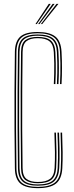

<svg xmlns="http://www.w3.org/2000/svg" viewBox="-20 -970 385 996"><path d="M176.2 6Q113.2 6 85.6 -18Q58 -42 57.2 -97Q55.8 -208.5 55.2 -304Q54.8 -399.5 55.2 -494.8Q55.8 -590 57.2 -701Q58 -756.2 85.4 -780.1Q112.8 -804 175.2 -804Q236.2 -804 266.2 -781.1Q296.2 -758.2 299.2 -701Q300.5 -677.8 301 -657.1Q301.5 -636.5 301.5 -617Q301.5 -597.5 301 -577.2Q300.5 -557 299.2 -534H291.2Q292.8 -561 293.2 -587.6Q293.8 -614.2 293.4 -642.1Q293 -670 291.2 -700.5Q288.5 -754.5 260.2 -776Q232 -797.5 175.2 -797.5Q117.2 -797.5 91.6 -775.1Q66 -752.8 65.2 -701Q63.8 -590 63.2 -494.8Q62.8 -399.5 63.2 -304Q63.8 -208.5 65.2 -97Q66 -45.2 91.9 -22.9Q117.8 -0.5 176.2 -0.5Q235 -0.5 263.6 -22.1Q292.2 -43.8 295.2 -97Q297.5 -139.8 297 -180.1Q296.5 -220.5 294.2 -282H302.2Q304.5 -220.5 305 -180.1Q305.5 -139.8 303.2 -97Q300.2 -42 270.8 -18Q241.2 6 176.2 6ZM176.2 -6.8Q122 -6.8 98 -27.8Q74 -48.8 73.2 -97Q71.8 -208.5 71.2 -304Q70.8 -399.5 71.2 -494.8Q71.8 -590 73.2 -701Q74 -749.5 97.9 -770.4Q121.8 -791.2 175.2 -791.2Q231.2 -791.2 256.1 -769.9Q281 -748.5 283.2 -700Q284.5 -676.8 285 -656.5Q285.5 -636.2 285.5 -617Q285.5 -597.8 285 -577.5Q284.5 -557.2 283.2 -534H275.2Q276.8 -565.5 277.2 -591.5Q277.8 -617.5 277.2 -643.2Q276.8 -669 275.2 -700Q273 -745.5 249.8 -765.1Q226.5 -784.8 175.2 -784.8Q127.8 -784.8 104.9 -766.2Q82 -747.8 81.2 -701Q80 -609.2 79.4 -515.6Q78.8 -422 79.1 -319.2Q79.5 -216.5 81.2 -97Q82 -50.5 105 -31.9Q128 -13.2 176.2 -13.2Q230.2 -13.2 253.6 -33.4Q277 -53.5 279.2 -98Q280.8 -126 281 -152.6Q281.2 -179.2 280.5 -210.1Q279.8 -241 278.2 -282H286.2Q288.2 -231.8 288.8 -200.1Q289.2 -168.5 288.9 -145.5Q288.5 -122.5 287.2 -98Q284.8 -51.2 260.4 -29Q236 -6.8 176.2 -6.8ZM176.2 -19.5Q134 -19.5 111.9 -36.1Q89.8 -52.8 89.2 -97Q88 -195 87.4 -296.6Q86.8 -398.2 87.2 -500.2Q87.8 -602.2 89.2 -701Q89.8 -745.5 111.8 -762Q133.8 -778.5 175.2 -778.5Q222 -778.5 243.5 -760Q265 -741.5 267.2 -699Q268.8 -669 269.2 -642.8Q269.8 -616.5 269.2 -590.4Q268.8 -564.2 267.2 -534H259.2Q260.5 -560.2 261.1 -586.9Q261.8 -613.5 261.4 -641.4Q261 -669.2 259.2 -699Q257.2 -738.5 237.1 -755.2Q217 -772 175.2 -772Q138.2 -772 118 -756.9Q97.8 -741.8 97.2 -700Q96 -604.2 95.4 -503.4Q94.8 -402.5 95.2 -300.2Q95.8 -198 97.2 -98Q97.8 -56 118.5 -41Q139.2 -26 176.2 -26Q218 -26 239.5 -42Q261 -58 263.2 -99Q265.5 -141 265 -180.8Q264.5 -220.5 262.2 -282H270.2Q272.5 -220.5 273 -180.5Q273.5 -140.5 271.2 -99Q269 -56.5 246.9 -38Q224.8 -19.5 176.2 -19.5ZM163.8 -845 233.2 -950H243.2L170.8 -845ZM191.8 -845 273.2 -950H283.2L198.8 -845ZM177.8 -845 253.2 -950H263.2L184.8 -845Z"/></svg>

Font: Big Shoulders Inline Text Thin Thin
Style: Regular
Weight: 250
Version: Version 2.002